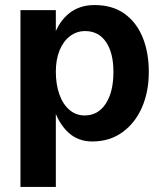

<svg xmlns="http://www.w3.org/2000/svg" viewBox="-20 -540 637 760"><path d="M61 -500H201V200H61ZM345 20Q289 20 250.5 -15.5Q212 -51 192 -113.5Q172 -176 172 -255Q172 -336 192.5 -395.5Q213 -455 254 -487.5Q295 -520 354 -520Q425 -520 472.5 -486Q520 -452 544.5 -392.5Q569 -333 569 -255Q569 -177 542 -115Q515 -53 464.5 -16.5Q414 20 345 20ZM315 -83Q368 -83 398.5 -129.5Q429 -176 429 -255Q429 -331 399.5 -374Q370 -417 317 -417Q283 -417 256.5 -396.5Q230 -376 215.5 -340Q201 -304 201 -256Q201 -206 215 -166.5Q229 -127 255 -105Q281 -83 315 -83Z"/></svg>

Font: Moderustic SemiBold
Style: Regular
Weight: 600
Designer: Tural Alisoy
Foundry: TAFT Foundry
Version: Version 2.120